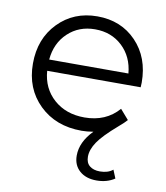

<svg xmlns="http://www.w3.org/2000/svg" viewBox="-84 -600 771 890"><g transform="rotate(10 302.0 -155.0)"><path d="M430 220Q380 220 350 193.5Q320 167 320 122Q320 58 377 0Q347 5 322 5Q200 5 123 -70Q46 -145 46 -263Q46 -380 119 -455Q192 -530 303 -530Q415 -530 486.5 -455.5Q558 -381 558 -263Q558 -260 557.5 -252.5Q557 -245 557 -241H117Q123 -159 180 -108.5Q237 -58 324 -58Q425 -58 485 -127L525 -81Q515 -69 487 -45Q421 12 396.5 48.5Q372 85 372 118Q372 147 390 161.5Q408 176 438 176Q476 176 499 157L515 196Q479 220 430 220ZM117 -294H490Q483 -372 431.5 -420.5Q380 -469 303 -469Q227 -469 175.5 -420.5Q124 -372 117 -294Z"/></g></svg>

Font: Belfius21
Style: Regular
Weight: 400
Designer: Montserrat's base design by Julieta Ulanovsky, modified by Coast SPRL for Belfius Bank NV.
Foundry: Montserrat's base design by Julieta Ulanovsky, modified by Coast SPRL for Belfius Bank NV.
Version: Version 2.000;FEAKit 1.0